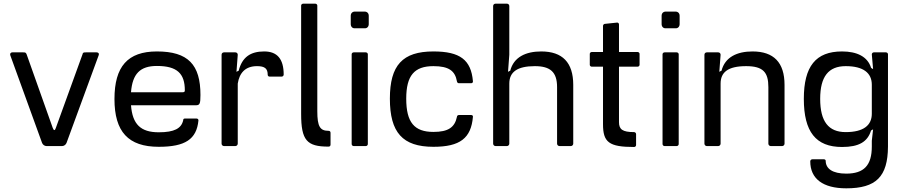

<svg xmlns="http://www.w3.org/2000/svg" viewBox="-20 -795 4918 1045"><path d="M36 -494 209 -17C213 -7 223 0 233 0H318C328 0 338 -7 342 -17L517 -494C521 -503 516 -510 506 -510H448C434 -510 431 -509 429 -499L284 -99C279 -83 273 -83 267 -99L125 -499C121 -509 118 -510 106 -510H47C38 -510 33 -503 36 -494Z M834 -515C675 -515 603 -433 603 -256C603 -78 678 4 844 4C988 4 1050 -37 1060 -139C1061 -145 1056 -150 1049 -150H988C980 -150 977 -147 977 -140C967 -96 929 -75 844 -75C746 -75 701 -118 693 -222H1045C1067 -222 1071 -229 1071 -278C1071 -443 1004 -515 834 -515ZM693 -293C701 -394 743 -436 834 -436C945 -436 986 -394 986 -303C986 -296 983 -293 975 -293Z M1186 -497V-13C1186 -6 1192 0 1199 0H1261C1268 0 1274 -6 1274 -13V-340C1283 -397 1314 -435 1379 -435C1422 -435 1437 -421 1437 -388C1437 -382 1442 -378 1447 -378H1513C1519 -378 1524 -383 1524 -389C1524 -474 1489 -515 1418 -515C1343 -515 1298 -484 1279 -410L1274 -408L1267 -404L1274 -497C1274 -505 1268 -510 1261 -510H1199C1192 -510 1186 -505 1186 -497Z M1619 -765V-175C1619 -31 1650 3 1768 3C1775 3 1779 -1 1779 -8V-72C1779 -79 1775 -83 1768 -83C1722 -83 1707 -106 1707 -190V-765C1707 -770 1702 -775 1696 -775H1630C1624 -775 1619 -770 1619 -765Z M1982 -11V-500C1982 -505 1977 -510 1971 -510H1905C1899 -510 1894 -505 1894 -500V-11C1894 -5 1899 0 1905 0H1971C1977 0 1982 -5 1982 -11ZM1889 -664C1889 -650 1898 -640 1912 -641H1964C1978 -640 1987 -650 1987 -664V-709C1987 -723 1978 -732 1964 -732H1912C1898 -732 1889 -723 1889 -709Z M2339 4C2484 4 2544 -43 2554 -159C2555 -165 2551 -169 2544 -169H2478C2472 -169 2467 -165 2467 -159C2455 -102 2420 -77 2339 -77C2235 -77 2191 -129 2191 -258C2191 -384 2235 -435 2339 -435C2422 -435 2457 -410 2467 -352C2468 -346 2472 -342 2478 -342H2544C2551 -342 2555 -347 2554 -353C2544 -469 2484 -515 2339 -515C2171 -515 2102 -440 2102 -258C2102 -74 2171 4 2339 4Z M2664 -762V-13C2664 -6 2670 0 2677 0H2739C2746 0 2752 -6 2752 -13V-340C2752 -403 2795 -435 2891 -435C2975 -435 3012 -403 3012 -321V-13C3012 -6 3018 0 3025 0H3087C3094 0 3100 -6 3100 -13V-333C3100 -455 3041 -515 2926 -515C2841 -515 2776 -484 2757 -410L2752 -408L2745 -404L2752 -497V-762C2752 -770 2746 -775 2739 -775H2677C2670 -775 2664 -770 2664 -762Z M3262 -654V-512H3201C3195 -512 3190 -507 3190 -502V-442C3190 -437 3195 -432 3201 -432H3262V-119C3262 -21 3294 5 3431 5C3437 5 3442 1 3442 -6V-65C3442 -71 3437 -76 3431 -76C3368 -76 3349 -91 3349 -130V-432H3450C3456 -432 3461 -437 3461 -442V-502C3461 -507 3456 -512 3450 -512H3349V-662C3349 -668 3344 -673 3338 -672L3271 -665C3266 -664 3262 -659 3262 -654Z M3674 -11V-500C3674 -505 3669 -510 3663 -510H3597C3591 -510 3586 -505 3586 -500V-11C3586 -5 3591 0 3597 0H3663C3669 0 3674 -5 3674 -11ZM3581 -664C3581 -650 3590 -640 3604 -641H3656C3670 -640 3679 -650 3679 -664V-709C3679 -723 3670 -732 3656 -732H3604C3590 -732 3581 -723 3581 -709Z M3814 -497V-13C3814 -6 3820 0 3827 0H3889C3896 0 3902 -6 3902 -13V-340C3902 -401 3941 -435 4041 -435C4133 -435 4162 -402 4162 -321V-13C4162 -6 4168 0 4175 0H4237C4244 0 4250 -6 4250 -13V-333C4250 -455 4191 -515 4076 -515C3991 -515 3926 -484 3907 -410L3902 -408L3895 -404L3902 -497C3902 -505 3896 -510 3889 -510H3827C3820 -510 3814 -505 3814 -497Z M4813 3V-500C4813 -505 4808 -510 4802 -510H4736C4730 -510 4725 -505 4725 -499L4732 -419L4725 -423L4721 -426C4702 -487 4644 -515 4563 -515C4420 -515 4355 -434 4355 -257C4355 -78 4420 5 4563 5C4655 5 4702 -23 4721 -85L4725 -87L4732 -91L4725 -29V3C4725 105 4682 150 4586 150C4511 150 4474 123 4474 80C4474 75 4469 72 4465 72H4401C4395 72 4390 77 4390 83C4390 178 4459 230 4586 230C4748 230 4812 167 4813 3ZM4444 -257C4444 -378 4489 -435 4583 -435C4680 -435 4725 -397 4725 -334V-176C4725 -113 4680 -76 4583 -76C4489 -76 4444 -134 4444 -257Z"/></svg>

Font: Aldone Medium
Style: Regular
Weight: 500
Designer: Pietro Gregorini
Version: Version 1.500;FEAKit 1.0